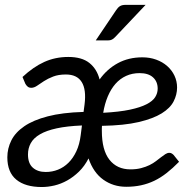

<svg xmlns="http://www.w3.org/2000/svg" viewBox="-20 -744 782 772"><path d="M309.5 -239.5Q249.5 -237 208 -228Q166.5 -219 140.8 -204Q115 -189 103.8 -168.5Q92.5 -148 92.5 -123Q92.5 -87 112 -69.8Q131.5 -52.5 164 -52.5Q190 -52.5 213.2 -61.8Q236.5 -71 255.2 -89.5Q274 -108 287 -135.8Q300 -163.5 304.5 -200.5ZM541.5 -450Q511.5 -450 487 -438.8Q462.5 -427.5 444.2 -406.8Q426 -386 413.5 -356.5Q401 -327 395 -290.5Q460 -294 502.2 -303Q544.5 -312 569.2 -324.8Q594 -337.5 604 -353.5Q614 -369.5 614 -387.5Q614 -416 595.2 -433Q576.5 -450 541.5 -450ZM700 -93.5Q674.5 -67.5 650.2 -48.5Q626 -29.5 600.5 -17.2Q575 -5 547.2 1Q519.5 7 487.5 7Q435.5 7 395.5 -21.5Q355.5 -50 336 -107Q320 -76 297.8 -54.2Q275.5 -32.5 250.5 -18.5Q225.5 -4.5 199 1.8Q172.5 8 148 8Q81.5 8 45.5 -21.8Q9.5 -51.5 9.5 -111.5Q9.5 -147 25.5 -179.2Q41.5 -211.5 77.5 -236.2Q113.5 -261 172 -276.2Q230.5 -291.5 316 -294L320 -324Q327.5 -384 308.5 -414.2Q289.5 -444.5 245 -444.5Q215 -444.5 193.8 -436.2Q172.5 -428 156.8 -417.8Q141 -407.5 129 -399.2Q117 -391 106 -391Q97 -391 91.5 -395.5Q86 -400 82 -407L70.5 -434.5Q114 -475 158.2 -495Q202.5 -515 254.5 -515Q309 -515 339.2 -491Q369.5 -467 380.5 -424.5Q410.5 -466.5 453.8 -490Q497 -513.5 552.5 -513.5Q582.5 -513.5 608 -504.2Q633.5 -495 652.2 -478.5Q671 -462 681.5 -439.8Q692 -417.5 692 -392Q692 -363.5 678.2 -336.5Q664.5 -309.5 630.2 -288.2Q596 -267 537.5 -253.2Q479 -239.5 390 -238Q389.5 -233 389.5 -228.2Q389.5 -223.5 389.5 -218Q389.5 -140.5 420 -101.8Q450.5 -63 504.5 -63Q528.5 -63 547.5 -68Q566.5 -73 581.2 -80.2Q596 -87.5 607.2 -96.2Q618.5 -105 628 -112.2Q637.5 -119.5 645.2 -124.5Q653 -129.5 661 -129.5Q666 -129.5 670 -127.2Q674 -125 678 -121ZM565.5 -724.5 443.5 -595.5Q436.5 -588 430 -584.8Q423.5 -581.5 414 -581.5H365L446.5 -702.5Q454 -714 462.2 -719.2Q470.5 -724.5 485.5 -724.5Z"/></svg>

Font: Lato 2
Style: Italic
Weight: 400
Italic angle: -7°
Designer: Lukasz Dziedzic with Adam Twardoch and Botio Nikoltchev
Foundry: tyPoland Lukasz Dziedzic
Version: Version 2.015; 2015-08-06; http://www.latofonts.com/